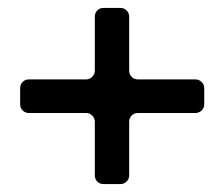

<svg xmlns="http://www.w3.org/2000/svg" viewBox="-20 -582 567 486"><path d="M220 -540V-403C220 -391 210 -381 198 -381H53C40 -381 31 -371 31 -359V-318C31 -306 40 -296 53 -296H198C210 -296 220 -286 220 -274V-138C220 -126 229 -116 242 -116H285C297 -116 307 -126 307 -138V-274C307 -286 316 -296 329 -296H475C487 -296 497 -306 497 -318V-359C497 -371 487 -381 475 -381H329C316 -381 307 -391 307 -403V-540C307 -552 297 -562 285 -562H242C229 -562 220 -552 220 -540Z"/></svg>

Font: DIN Rundschrift
Style: Eng
Weight: 400
Width: 3
Version: Version 1.027